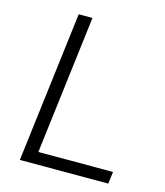

<svg xmlns="http://www.w3.org/2000/svg" viewBox="-106 -781 741 862"><g transform="rotate(15 264.5 -350.0)"><path d="M67 0 153 -700H217L138 -56H485L478 0Z"/></g></svg>

Font: Inclusive Sans Light
Style: Italic
Weight: 300
Italic angle: -7°
Designer: Olivia King
Foundry: Olivia King
Version: Version 2.004